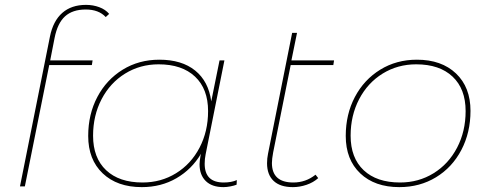

<svg xmlns="http://www.w3.org/2000/svg" viewBox="-20 -765 2000 788"><path d="M428 -708 414 -695Q385 -726 332 -726Q278 -726 247 -698Q216 -670 204 -609L186 -517H360L357 -498H182L82 0H62L185 -615Q198 -679 235.5 -712Q273 -745 333 -745Q362 -745 387.5 -735.5Q413 -726 428 -708Z M952 -26 951 -7Q941 -3 925.5 0Q910 3 897 3Q850 3 824.5 -22Q799 -47 799 -91Q799 -102 803 -126L805 -134Q767 -70 704 -33.5Q641 3 562 3Q461 3 401.5 -53.5Q342 -110 342 -207Q342 -296 379.5 -367Q417 -438 483.5 -479Q550 -520 634 -520Q726 -520 781 -475.5Q836 -431 847 -349L881 -517H901L824 -132Q820 -113 820 -93Q820 -16 898 -16Q930 -16 952 -26ZM834 -309Q834 -400 780.5 -450.5Q727 -501 631 -501Q555 -501 493.5 -463Q432 -425 397 -358Q362 -291 362 -208Q362 -117 415.5 -66.5Q469 -16 565 -16Q641 -16 702.5 -54Q764 -92 799 -159Q834 -226 834 -309Z M1101 -139Q1096 -112 1096 -96Q1096 -16 1184 -16Q1235 -16 1275 -48L1286 -34Q1266 -16 1238 -6.5Q1210 3 1182 3Q1130 3 1103 -22.5Q1076 -48 1076 -95Q1076 -115 1080 -134L1179 -630H1199L1176 -517H1351L1348 -498H1173Z M1399 -207Q1399 -296 1436.5 -367Q1474 -438 1540.5 -479Q1607 -520 1691 -520Q1792 -520 1851.5 -463.5Q1911 -407 1911 -310Q1911 -221 1873.5 -149.5Q1836 -78 1769.5 -37.5Q1703 3 1619 3Q1518 3 1458.5 -53.5Q1399 -110 1399 -207ZM1891 -309Q1891 -400 1837.5 -450.5Q1784 -501 1688 -501Q1612 -501 1550.5 -463Q1489 -425 1454 -358Q1419 -291 1419 -208Q1419 -117 1472.5 -66.5Q1526 -16 1622 -16Q1698 -16 1759.5 -54Q1821 -92 1856 -159Q1891 -226 1891 -309Z"/></svg>

Font: Montserrat Alternates Thin
Style: Italic
Weight: 250
Italic angle: -11.3°
Designer: Julieta Ulanovsky
Foundry: Julieta Ulanovsky
Version: Version 7.200